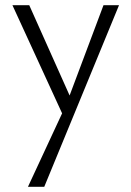

<svg xmlns="http://www.w3.org/2000/svg" viewBox="-20 -433 508 742"><path d="M440 -413 151 289H88L220 5L28 -413H93L249 -64L380 -413Z"/></svg>

Font: Isabella Sans
Style: Regular
Weight: 400
Designer: Original fonts by Christian Thalmann (Catharsis Fonts), Modifications by Cristiano Sobral
Version: Version 0.002;July 12, 2020;FontCreator 13.0.0.2655 64-bit; 